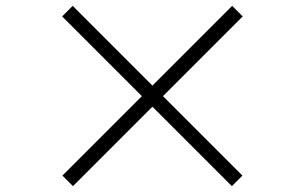

<svg xmlns="http://www.w3.org/2000/svg" viewBox="-20 -696 1040 655"><path d="M229 -61 193 -97 464 -368 192 -640 228 -676 500 -404 772 -676 808 -640 536 -368 807 -97 771 -61 500 -332Z"/></svg>

Font: Source Han Serif CN Heavy
Style: Regular
Weight: 900
Designer: Ryoko NISHIZUKA  (kana & ideographs); Frank Grießhammer (Latin, Greek & Cyrillic); Wenlong ZHANG  (bopomofo); Sandoll Co
Foundry: Adobe Systems Incorporated
Version: Version 1.000;PS 1;hotconv 16.6.53;makeotf.lib2.5.65590